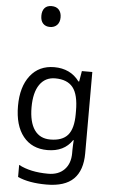

<svg xmlns="http://www.w3.org/2000/svg" viewBox="-72 -997 760 1283"><g transform="rotate(5 307.5 -355.5)"><path d="M275 -546Q328 -546 370.5 -526Q413 -506 443 -465H448L460 -536H530V9Q530 124 471.5 182Q413 240 290 240Q172 240 97 206V125Q176 167 295 167Q364 167 403.5 126.5Q443 86 443 16V-5Q443 -17 444 -39.5Q445 -62 446 -71H442Q388 10 276 10Q172 10 113.5 -63Q55 -136 55 -267Q55 -395 113.5 -470.5Q172 -546 275 -546ZM287 -472Q220 -472 183 -418.5Q146 -365 146 -266Q146 -167 182.5 -114.5Q219 -62 289 -62Q370 -62 407 -105.5Q444 -149 444 -246V-267Q444 -377 406 -424.5Q368 -472 287 -472ZM221 -811Q192 -811 175 -829Q158 -847 158 -881Q158 -914 174 -932.5Q190 -951 221 -951Q253 -951 270 -932Q287 -913 287 -881Q287 -848 269 -829.5Q251 -811 221 -811Z"/></g></svg>

Font: Noto Sans Tifinagh APT
Style: Regular
Weight: 400
Designer: JamraPatel
Foundry: JamraPatel LLC
Version: Version 2.006; ttfautohint (v1.8.4.7-5d5b)